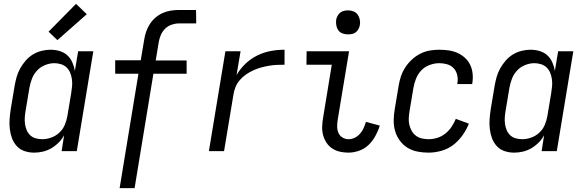

<svg xmlns="http://www.w3.org/2000/svg" viewBox="-20 -787 3040 1000"><path d="M158 8Q132 8 108 0Q84 -8 67.5 -26Q51 -44 42.5 -67Q34 -90 31 -115.5Q28 -141 30 -167Q32 -193 36 -219L56 -339Q60 -362 66.5 -385.5Q73 -409 85 -430.5Q97 -452 113.5 -471Q130 -490 151 -503Q172 -516 196 -522Q220 -528 243 -528Q268 -528 291 -521Q314 -514 330.5 -499Q347 -484 356.5 -462.5Q366 -441 370 -418L387 -520H466L380 0H301L314 -83Q303 -62 285.5 -44.5Q268 -27 247.5 -15Q227 -3 204 2.5Q181 8 158 8ZM200 -62Q223 -62 247 -70.5Q271 -79 289.5 -96.5Q308 -114 317.5 -137Q327 -160 331 -183L351 -303Q354 -321 355.5 -339Q357 -357 354.5 -374.5Q352 -392 345.5 -408Q339 -424 327 -435.5Q315 -447 298 -452.5Q281 -458 263 -458Q239 -458 214.5 -448Q190 -438 172.5 -419Q155 -400 146 -376Q137 -352 133 -328L113 -208Q110 -191 109 -173.5Q108 -156 110.5 -139.5Q113 -123 119.5 -108Q126 -93 138 -82Q150 -71 166.5 -66.5Q183 -62 200 -62ZM279 -578 233 -622 376 -767 432 -713Z M603 193 701 -403H580V-473H713L731 -580Q734 -601 741 -621.5Q748 -642 760 -661Q772 -680 789.5 -695Q807 -710 827 -719Q847 -728 868.5 -731.5Q890 -735 910 -735H1001L1002 -665H911Q893 -665 874 -658.5Q855 -652 840.5 -638Q826 -624 818 -605.5Q810 -587 807 -569L791 -472H952V-403H779L681 193Z M1068 0 1154 -520H1233L1212 -396Q1231 -429 1259 -455.5Q1287 -482 1321 -498.5Q1355 -515 1390.5 -521.5Q1426 -528 1462 -528V-450Q1441 -450 1421 -449Q1401 -448 1380.5 -444.5Q1360 -441 1340 -435.5Q1320 -430 1300 -421Q1280 -412 1262 -399.5Q1244 -387 1229.5 -370.5Q1215 -354 1207 -334.5Q1199 -315 1196 -295L1147 0Z M1795 8Q1772 8 1750 3Q1728 -2 1710 -14Q1692 -26 1680 -44.5Q1668 -63 1662.5 -84.5Q1657 -106 1658 -129Q1659 -152 1663 -175L1708 -450H1576L1577 -520H1798L1739 -164Q1736 -146 1736 -128.5Q1736 -111 1742.5 -95.5Q1749 -80 1763.5 -71Q1778 -62 1795 -62Q1812 -62 1827.5 -69.5Q1843 -77 1855 -90.5Q1867 -104 1874 -120Q1881 -136 1886 -152L1958 -133Q1950 -106 1935.5 -79.5Q1921 -53 1900 -32.5Q1879 -12 1850.5 -2Q1822 8 1795 8ZM1792 -608Q1777 -608 1763.5 -613Q1750 -618 1742 -629.5Q1734 -641 1731.5 -655.5Q1729 -670 1731 -685Q1733 -695 1738.5 -705Q1744 -715 1752.5 -721.5Q1761 -728 1771.5 -730.5Q1782 -733 1793 -733Q1808 -733 1821.5 -727.5Q1835 -722 1843 -710.5Q1851 -699 1854 -684.5Q1857 -670 1854 -655Q1852 -645 1846.5 -635Q1841 -625 1832.5 -618.5Q1824 -612 1813.5 -610Q1803 -608 1792 -608Z M2212 8Q2183 8 2154.5 2.5Q2126 -3 2102.5 -17.5Q2079 -32 2062.5 -54.5Q2046 -77 2038 -104Q2030 -131 2030.5 -160.5Q2031 -190 2036 -219L2056 -339Q2060 -364 2068 -388.5Q2076 -413 2090.5 -435.5Q2105 -458 2125 -476.5Q2145 -495 2168.5 -507Q2192 -519 2217 -523.5Q2242 -528 2267 -528Q2292 -528 2316.5 -524.5Q2341 -521 2362.5 -511.5Q2384 -502 2401.5 -486Q2419 -470 2429 -449Q2439 -428 2441.5 -403.5Q2444 -379 2440 -354L2439 -349H2361L2362 -352Q2366 -374 2361.5 -395Q2357 -416 2343.5 -431Q2330 -446 2309.5 -452Q2289 -458 2268 -458Q2243 -458 2217.5 -448.5Q2192 -439 2174 -420Q2156 -401 2146.5 -376.5Q2137 -352 2133 -328L2113 -208Q2110 -190 2109 -172Q2108 -154 2112 -137Q2116 -120 2124.5 -105Q2133 -90 2146.5 -80Q2160 -70 2177 -66Q2194 -62 2213 -62Q2235 -62 2257.5 -69Q2280 -76 2299 -91Q2318 -106 2331.5 -126Q2345 -146 2354 -168L2422 -143Q2410 -112 2389 -82.5Q2368 -53 2340.5 -32Q2313 -11 2279 -1.5Q2245 8 2212 8Z M2658 8Q2632 8 2608 0Q2584 -8 2567.5 -26Q2551 -44 2542.5 -67Q2534 -90 2531 -115.5Q2528 -141 2530 -167Q2532 -193 2536 -219L2556 -339Q2560 -362 2566.5 -385.5Q2573 -409 2585 -430.5Q2597 -452 2613.5 -471Q2630 -490 2651 -503Q2672 -516 2696 -522Q2720 -528 2743 -528Q2768 -528 2791 -521Q2814 -514 2830.5 -499Q2847 -484 2856.5 -462.5Q2866 -441 2870 -418L2887 -520H2966L2880 0H2801L2814 -83Q2803 -62 2785.5 -44.5Q2768 -27 2747.5 -15Q2727 -3 2704 2.5Q2681 8 2658 8ZM2700 -62Q2723 -62 2747 -70.5Q2771 -79 2789.5 -96.5Q2808 -114 2817.5 -137Q2827 -160 2831 -183L2851 -303Q2854 -321 2855.5 -339Q2857 -357 2854.5 -374.5Q2852 -392 2845.5 -408Q2839 -424 2827 -435.5Q2815 -447 2798 -452.5Q2781 -458 2763 -458Q2739 -458 2714.5 -448Q2690 -438 2672.5 -419Q2655 -400 2646 -376Q2637 -352 2633 -328L2613 -208Q2610 -191 2609 -173.5Q2608 -156 2610.5 -139.5Q2613 -123 2619.5 -108Q2626 -93 2638 -82Q2650 -71 2666.5 -66.5Q2683 -62 2700 -62Z"/></svg>

Font: Iosevka Algr
Style: Italic
Weight: 400
Italic angle: -9°
Monospace: yes
Designer: Belleve Invis
Foundry: Belleve Invis
Version: Version 26.0.2; ttfautohint (v1.8.3)